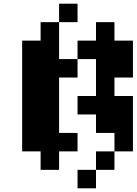

<svg xmlns="http://www.w3.org/2000/svg" viewBox="-20 -820 740 1040"><path d="M300 -100V-400H400V-500H300V-700H200V-600H100V0H200V100H300V0H400V-100ZM300 -700H400V-800H300ZM400 200H500V100H400ZM400 -200H500V-100H600V0H700V-300H600V-400H700V-600H600V-700H500V-600H400V-500H500V-300H400ZM500 100H600V0H500Z"/></svg>

Font: FT88 Gothique
Style: Regular
Weight: 400
Designer: Ange Degheest & Oriane Charvieux
Foundry: Velvetyne Type Foundry
Version: Version 1.000;FEAKit 1.0